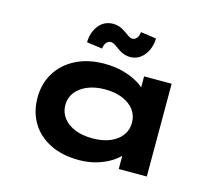

<svg xmlns="http://www.w3.org/2000/svg" viewBox="-108 -909 1226 1061"><g transform="rotate(15 505.0 -378.5)"><path d="M424.5 9.4Q329 9.4 259.3 -25.6Q189.7 -60.6 152.5 -122.6Q115.4 -184.6 115.4 -265.3Q115.4 -346.4 154.2 -408.8Q193 -471.2 263 -506.5Q332.9 -541.7 426.5 -541.7Q482.2 -541.7 529.4 -529.4Q576.5 -517 612 -497Q647.6 -477.1 669 -454.4Q690.3 -431.6 694.4 -411.1L654 -405.1V-530.7H811.6V0H651.1V-148.4L683.2 -134.1Q680.9 -110 659.5 -84.8Q638.1 -59.6 603.1 -38.2Q568.2 -16.9 522.3 -3.7Q476.4 9.4 424.5 9.4ZM465.3 -125.8Q523.6 -125.8 566.4 -143.5Q609.2 -161.3 632.5 -192.9Q655.7 -224.5 655.7 -265.3Q655.7 -306.7 632.5 -338.1Q609.2 -369.5 566.4 -387.5Q523.6 -405.6 465.3 -405.6Q408.1 -405.6 365 -387.5Q321.9 -369.5 298.1 -338.1Q274.4 -306.7 274.4 -265.3Q274.4 -224.5 298.1 -192.9Q321.9 -161.3 365 -143.5Q408.1 -125.8 465.3 -125.8ZM550.4 -613.9Q533.3 -613.9 515.8 -619.8Q498.3 -625.8 475.2 -641.9Q457.4 -656 446.7 -661.3Q436.1 -666.7 428.6 -666.7Q414.5 -666.7 403.6 -655.1Q392.8 -643.4 389.9 -619L300.7 -631.3Q301.5 -687.8 332.5 -727.5Q363.4 -767.2 415.9 -767.2Q433 -767.2 449.9 -761.5Q466.9 -755.8 489.3 -740.4Q503 -730.1 514.6 -722.6Q526.2 -715 537.1 -715Q551.1 -715 561.4 -727.1Q571.8 -739.2 574.1 -762.6L663.3 -749.8Q662.9 -714.3 648.6 -682.9Q634.3 -651.4 609.2 -632.6Q584 -613.9 550.4 -613.9Z"/></g></svg>

Font: Lexend Zetta
Style: Regular
Weight: 400
Designer: Bonnie Shaver-Troup, Thomas Jockin
Foundry: Lexend
Version: Version 1.007